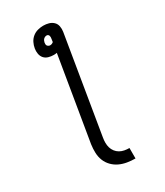

<svg xmlns="http://www.w3.org/2000/svg" viewBox="-228 -825 955 1114"><g transform="rotate(-30 250.0 -267.5)"><path d="M336 200Q309 200 282 195.5Q255 191 231.5 180Q208 169 189.5 150Q171 131 161.5 107Q152 83 151 55.5Q150 28 154 0L247 -559Q242 -558 236.5 -557.5Q231 -557 226 -557Q208 -557 191 -562Q174 -567 163 -579.5Q152 -592 149 -610Q146 -628 149 -645Q152 -664 161 -682Q170 -700 185.5 -712.5Q201 -725 220 -730Q239 -735 257 -735Q276 -735 293.5 -730Q311 -725 323.5 -713Q336 -701 339.5 -683Q343 -665 340 -646L233 0Q230 17 230 34Q230 51 234.5 66.5Q239 82 249 95Q259 108 273 116Q287 124 303 127Q319 130 336 130ZM236 -616Q242 -616 248 -618.5Q254 -621 258 -625L261 -646Q262 -651 262 -656Q262 -661 260.5 -665.5Q259 -670 255 -673Q251 -676 246 -676Q240 -676 234.5 -673.5Q229 -671 225 -667Q221 -663 218.5 -657Q216 -651 215 -646Q214 -640 214.5 -634.5Q215 -629 218 -625Q221 -621 226 -618.5Q231 -616 236 -616Z"/></g></svg>

Font: Iosevka Slab
Style: Italic
Weight: 400
Italic angle: -9°
Monospace: yes
Designer: Belleve Invis
Foundry: Belleve Invis
Version: Version 11.1.0; ttfautohint (v1.8.3)